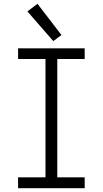

<svg xmlns="http://www.w3.org/2000/svg" viewBox="-20 -989 540 1009"><path d="M75 0H425V-57H281V-679H425V-735H75V-679H219V-57H75ZM260 -773 303 -805 177 -969 124 -929Z"/></svg>

Font: Iosevka SS09 Light
Style: Regular
Weight: 300
Monospace: yes
Designer: Belleve Invis
Foundry: Belleve Invis
Version: Version 5.2.1; ttfautohint (v1.8.3)